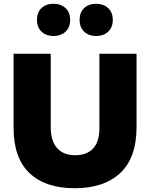

<svg xmlns="http://www.w3.org/2000/svg" viewBox="-20 -985 798 1018"><path d="M376 13Q531 13 617.5 -67.5Q704 -148 704 -312V-700H507V-306Q507 -233 473.5 -197.5Q440 -162 378 -162Q317 -162 283 -199.5Q249 -237 249 -311V-700H52V-307Q52 -147 136.5 -67Q221 13 376 13ZM176 -880Q176 -839 201 -816.5Q226 -794 264 -794Q302 -794 327 -816.5Q352 -839 352 -880Q352 -920 327 -942.5Q302 -965 264 -965Q224 -965 200 -942Q176 -919 176 -880ZM402 -880Q402 -839 427 -816.5Q452 -794 490 -794Q528 -794 553 -816.5Q578 -839 578 -880Q578 -920 553 -942.5Q528 -965 490 -965Q450 -965 426 -942Q402 -919 402 -880Z"/></svg>

Font: Geom Black
Style: Bold
Weight: 900
Version: Version 1.102